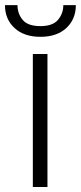

<svg xmlns="http://www.w3.org/2000/svg" viewBox="-48 -743 322 763"><path d="M140.6 -528.3V0H82.5V-528.3ZM203.6 -722.7H253.4Q253.4 -667 215.8 -631.8Q178.2 -596.7 112.8 -596.7Q47.4 -596.7 9.5 -631.8Q-28.3 -667 -28.3 -722.7H21.5Q21.5 -689 42 -664.1Q62.5 -639.2 112.8 -639.2Q161.6 -639.2 182.6 -664.3Q203.6 -689.5 203.6 -722.7Z"/></svg>

Font: Vazirmatn RD FD ExtraLight
Style: Regular
Weight: 200
Designer: Saber Rastikerdar
Foundry: Saber Rastikerdar
Version: Version 33.003